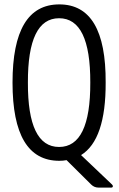

<svg xmlns="http://www.w3.org/2000/svg" viewBox="-20 -673 540 874"><path d="M461 -297Q462 -37 349 33L490 167Q495 172 493.5 176.5Q492 181 486 181H429Q409 181 395 167L283 56Q267 59 250 59Q37 59 37 -297Q37 -653 250 -653Q463 -653 461 -297ZM249 -4Q392 -4 391 -297Q392 -590 249 -590Q106 -590 107 -297Q106 -4 249 -4Z"/></svg>

Font: NanumGothicCoding
Style: Regular
Weight: 400
Monospace: yes
Designer: Kwon Bruce; Nicolas Noh; Sung-woo Choi; Go-un Cha; Soo-hyun Park;
Foundry: NHN Corporation
Version: Version 2.000;PS 1;hotconv 1.0.49;makeotf.lib2.0.14853